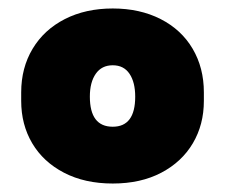

<svg xmlns="http://www.w3.org/2000/svg" viewBox="-20 -763 531 453"><path d="M30 -525V-545Q30 -603 57 -648Q84 -693 133 -718Q182 -743 246 -743Q310 -743 359 -718Q408 -693 434.5 -648Q461 -603 461 -545V-525Q461 -469 435 -425Q409 -381 360.5 -355.5Q312 -330 246 -330Q180 -330 131 -355.5Q82 -381 56 -425Q30 -469 30 -525ZM299 -535Q299 -569 285.5 -589Q272 -609 246 -609Q220 -609 206 -589Q192 -569 192 -535Q192 -464 246 -464Q299 -464 299 -535Z"/></svg>

Font: Sora-SIA ExtraBold
Style: Regular
Weight: 800
Designer: Jonathan Barnbrook, Julián Moncada
Foundry: Barnbrook Fonts
Version: Version 2.000